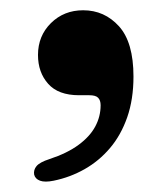

<svg xmlns="http://www.w3.org/2000/svg" viewBox="-20 -181 321 374"><path d="M134 4.5Q93.5 4.5 73.8 -17.8Q54 -40 54 -74Q54 -111 79.2 -136Q104.5 -161 142 -161Q183.5 -161 211.8 -129.8Q240 -98.5 240 -32Q240 12.5 227.8 47.5Q215.5 82.5 194.2 107.5Q173 132.5 144.8 148.5Q116.5 164.5 84.5 171Q67.5 174.5 58 171Q48.5 167.5 46.5 159Q45 150 51.2 142.5Q57.5 135 76 129Q111 117.5 133 101.2Q155 85 165.5 65.5Q176 46 176 24Q176 14.5 171.2 9.5Q166.5 4.5 154 4.5Z"/></svg>

Font: Fraunces SemiBold
Style: Regular
Weight: 600
Version: Version 1.000;[b76b70a41]